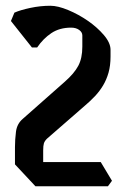

<svg xmlns="http://www.w3.org/2000/svg" viewBox="-20 -674 436 667"><path d="M355 -27H103L32 -103V-163Q32 -189 35.5 -216.5Q39 -244 59 -261L205 -390Q238 -419 252 -445.5Q266 -472 266 -512V-551Q266 -562 255 -570Q244 -578 227 -578Q187 -578 158.5 -559Q130 -540 109 -509H91L18 -601L30 -630Q50 -639 85 -646.5Q120 -654 155 -654Q181 -654 217 -639Q253 -624 285.5 -601.5Q318 -579 341 -552Q364 -525 364 -501V-478Q364 -446 357 -421.5Q350 -397 338 -377Q326 -357 310 -340Q294 -323 275 -307L143 -192Q135 -184 132.5 -176Q130 -168 130 -151V-111H330L369 -46Z"/></svg>

Font: Jaini Purva
Style: Regular
Weight: 400
Designer: Girish Dalvi, Maithili Shingre
Foundry: Ek Type
Version: Version 1.001;PS 1.000;hotconv 16.6.51;makeotf.lib2.5.65220